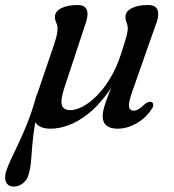

<svg xmlns="http://www.w3.org/2000/svg" viewBox="-78 -490 677 746"><path d="M64 -120.5 82.5 -115Q65.5 -53.5 57.8 -7.2Q50 39 47.5 74.2Q45 109.5 42.5 137.2Q40 165 33 188.5Q27.5 209.5 11 222.2Q-5.5 235 -24 235Q-45 235 -53.5 219.5Q-62 204 -55 178Q-48.5 157 -35.5 129.5Q-22.5 102 -5.5 66.2Q11.5 30.5 29.8 -15.5Q48 -61.5 64 -120.5ZM133.5 -321Q140 -341.5 142.8 -354.8Q145.5 -368 145.5 -380.5Q145.5 -391 140.5 -401.5Q135.5 -412 135.5 -425Q135.5 -445.5 159.8 -458Q184 -470.5 223.5 -470.5Q254 -470.5 260.2 -449Q266.5 -427.5 250 -385L173.5 -153.5Q156.5 -102.5 162.2 -82.2Q168 -62 195.5 -62Q216 -62 242.5 -75.5Q269 -89 297 -116.8Q325 -144.5 350 -185.8Q375 -227 393 -282.5Q403 -313.5 408.5 -332Q414 -350.5 416.2 -361.8Q418.5 -373 418.5 -380.5Q418.5 -391 414 -401.5Q409.5 -412 409.5 -425Q409.5 -445.5 433.5 -458Q457.5 -470.5 497.5 -470.5Q528.5 -470.5 535 -448.8Q541.5 -427 524 -385L437 -137.5Q421 -92.5 423.2 -76.2Q425.5 -60 442 -60Q450.5 -60 461 -66.2Q471.5 -72.5 487 -87.5Q494.5 -92 500.2 -94Q506 -96 511 -93.5Q517 -90.5 517.5 -82.8Q518 -75 511 -66Q488.5 -31 452 -10.5Q415.5 10 379.5 10Q350 10 335.5 -2.2Q321 -14.5 321 -38Q321 -54 327.2 -75.5Q333.5 -97 344.2 -124Q355 -151 367.8 -182.8Q380.5 -214.5 392.5 -250.5L407 -248Q375 -175.5 338.2 -126Q301.5 -76.5 263 -46.5Q224.5 -16.5 187.8 -3.2Q151 10 118.5 10Q80.5 10 64.5 -8.5Q48.5 -27 51.5 -60.5Q54.5 -94 71.5 -139Z"/></svg>

Font: Fraunces
Style: Italic
Weight: 400
Italic angle: -16°
Version: Version 1.000;[b76b70a41]